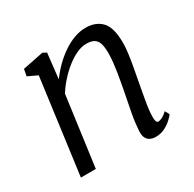

<svg xmlns="http://www.w3.org/2000/svg" viewBox="-131 -704 861 852"><g transform="rotate(-30 299.0 -278.0)"><path d="M189.5 -426.5Q210 -454.5 235.2 -479.8Q260.5 -505 288.8 -524.2Q317 -543.5 346.8 -554.5Q376.5 -565.5 406.5 -565.5Q458 -565.5 487.8 -534.2Q517.5 -503 517.5 -423.5Q517.5 -400 513.2 -369Q509 -338 503.2 -305.8Q497.5 -273.5 492 -246Q487.5 -220.5 481.8 -190.5Q476 -160.5 471.5 -131Q467 -101.5 466.5 -77.5Q466 -61 468.8 -52.2Q471.5 -43.5 478 -43.5Q488 -43.5 499.8 -49.5Q511.5 -55.5 526 -69L538 -47Q534.5 -41 520 -27Q505.5 -13 484 -1.5Q462.5 10 436 10Q419.5 10 407.2 4Q395 -2 388.8 -14.8Q382.5 -27.5 383.5 -48.5Q384.5 -65 387 -86.5Q389.5 -108 393.8 -131.5Q398 -155 402.8 -178.5Q407.5 -202 411.5 -223Q415.5 -245 420.2 -269.5Q425 -294 429 -319.8Q433 -345.5 435.8 -370.5Q438.5 -395.5 438.5 -417.5Q438.5 -450.5 432 -468.8Q425.5 -487 411.2 -494.8Q397 -502.5 372.5 -502.5Q350.5 -502.5 324.8 -491Q299 -479.5 273 -459.2Q247 -439 223.2 -412.8Q199.5 -386.5 181.5 -358L133 0H56.5L121.5 -486.5L72.5 -509.5L79 -544L185 -565.5L204 -555.5Z"/></g></svg>

Font: Merriweather 24pt Light
Style: Italic
Weight: 300
Italic angle: -7.8°
Version: Version 2.101